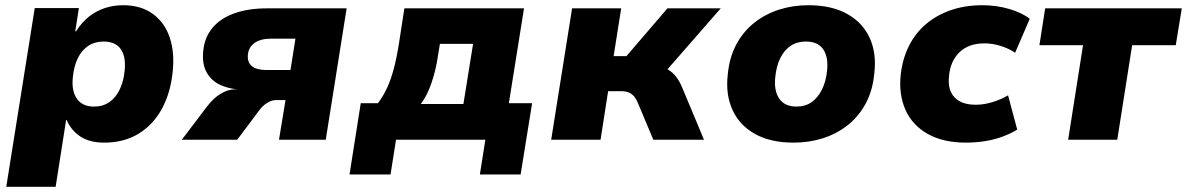

<svg xmlns="http://www.w3.org/2000/svg" viewBox="-20 -535 4544 735"><path d="M4 180 113 -504H282L268 -415H271Q294 -451 322 -472.5Q350 -494 382.5 -504.5Q415 -515 451 -515Q520 -515 565.5 -481.5Q611 -448 630 -390.5Q649 -333 641 -260Q633 -180 600 -119Q567 -58 511 -23.5Q455 11 379 11Q323 11 287.5 -12.5Q252 -36 235 -76L233 -75L193 180ZM340 -127Q374 -127 398.5 -144Q423 -161 438 -192Q453 -223 457 -263Q463 -316 443 -346Q423 -376 376 -376Q343 -376 318 -359.5Q293 -343 278 -312.5Q263 -282 259 -241Q253 -188 274 -157.5Q295 -127 340 -127Z M676 0 770 -124Q796 -159 824.5 -176Q853 -193 878 -193H890Q852 -196 820 -211.5Q788 -227 770.5 -259Q753 -291 758 -340Q763 -392 793.5 -428.5Q824 -465 877 -484Q930 -503 1001 -503H1307L1227 0H1048L1073 -152H1038Q1020 -152 1002.5 -141Q985 -130 972 -112L888 0ZM1000 -267H1092L1111 -387H1018Q978 -387 955 -371Q932 -355 929 -326Q926 -297 944 -282Q962 -267 1000 -267Z M1318 133 1361 -140H1427Q1447 -167 1461.5 -198Q1476 -229 1487 -270Q1498 -311 1507 -367L1528 -503H1986L1928 -140H2017L1973 133H1817L1838 0H1496L1475 133ZM1591 -137H1754L1791 -367H1664L1656 -318Q1649 -269 1632.5 -219.5Q1616 -170 1591 -137Z M2090 0 2170 -503H2358L2329 -320H2378L2535 -503H2739L2511 -242L2493 -282Q2518 -280 2536 -269.5Q2554 -259 2567.5 -242Q2581 -225 2591 -201L2675 0H2481L2421 -143Q2414 -159 2405.5 -168Q2397 -177 2385.5 -181.5Q2374 -186 2357 -186H2308L2279 0Z M3018 11Q2930 11 2870.5 -22Q2811 -55 2784 -114.5Q2757 -174 2766 -250Q2772 -315 2798.5 -364.5Q2825 -414 2867 -447.5Q2909 -481 2962 -498Q3015 -515 3075 -515Q3163 -515 3222.5 -482Q3282 -449 3309 -390.5Q3336 -332 3327 -255Q3321 -189 3294.5 -139.5Q3268 -90 3226 -56.5Q3184 -23 3131 -6Q3078 11 3018 11ZM3029 -127Q3063 -127 3087 -144Q3111 -161 3126.5 -192Q3142 -223 3146 -263Q3152 -316 3131.5 -346Q3111 -376 3065 -376Q3031 -376 3006.5 -359.5Q2982 -343 2967 -312.5Q2952 -282 2948 -241Q2942 -188 2963 -157.5Q2984 -127 3029 -127Z M3678 11Q3591 11 3532 -22Q3473 -55 3446.5 -114Q3420 -173 3428 -249Q3435 -310 3459.5 -359Q3484 -408 3524.5 -442.5Q3565 -477 3619.5 -496Q3674 -515 3741 -515Q3795 -515 3844 -500.5Q3893 -486 3922 -463L3866 -333Q3843 -349 3811.5 -359Q3780 -369 3748 -369Q3717 -369 3693 -360Q3669 -351 3652 -334Q3635 -317 3625 -294Q3615 -271 3613 -243Q3607 -192 3633.5 -163Q3660 -134 3716 -134Q3746 -134 3779 -144Q3812 -154 3839 -170L3874 -39Q3852 -25 3820.5 -13Q3789 -1 3752.5 5Q3716 11 3678 11Z M4069 0 4126 -362H3959L3981 -503H4504L4481 -362H4314L4257 0Z"/></svg>

Font: Nunito Sans 8pt Black
Style: Italic
Weight: 900
Italic angle: -9°
Version: Version 3.101;gftools[0.9.27]